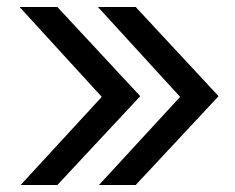

<svg xmlns="http://www.w3.org/2000/svg" viewBox="-20 -529 671 549"><path d="M263 0 495 -252 260 -509H368L605 -254L368 0ZM39 0 271 -252 36 -509H144L381 -254L144 0Z"/></svg>

Font: Red Hat Display Medium
Style: Regular
Weight: 500
Designer: Pentagram / MCKL
Foundry: Pentagram / MCKL
Version: Version 1.005; Red Hat Display Medium